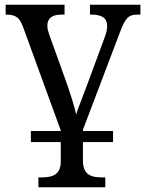

<svg xmlns="http://www.w3.org/2000/svg" viewBox="-20 -556 619 815"><path d="M362 -536V-494H369C413 -494 435 -479 435 -445C435 -434 432 -418 426 -402L354 -207C335 -155 313 -101 303 -70C297 -103 274 -173 257 -220L189 -409C184 -424 181 -435 181 -446C181 -479 201 -494 241 -494H254V-536H4V-494C46 -494 63 -483 78 -441L238 -2V0H111V47H238V129C238 188 200 197 156 197H143V239H427V197H414C369 197 332 188 332 125V47H460V0H332V-5L488 -416C512 -480 525 -494 564 -494H576V-536Z"/></svg>

Font: Noto Serif Thai
Style: Regular
Weight: 400
Designer: Monotype Design Team
Foundry: Monotype Imaging Inc.
Version: Version 1.901